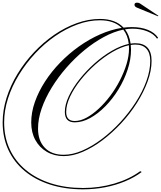

<svg xmlns="http://www.w3.org/2000/svg" viewBox="-40 -1034 1207 1439"><path d="M709 -892Q825 -892 886 -827Q918 -831 948 -831Q1018 -831 1069 -810Q1120 -789 1145 -751L1137 -744Q1114 -779 1064 -799Q1014 -819 954 -819Q927 -819 897 -814Q930 -771 939 -707Q957 -710 974 -710Q1096 -710 1096 -578Q1096 -505 1066.5 -424Q1037 -343 986 -262.5Q935 -182 868.5 -110.5Q802 -39 728.5 16.5Q655 72 580 104Q505 136 437 136Q366 136 311 104Q256 72 225 15.5Q194 -41 194 -116Q194 -192 221.5 -270Q249 -348 297.5 -423Q346 -498 411 -565Q476 -632 552 -686Q628 -740 709.5 -776Q791 -812 872 -825Q815 -882 709 -882Q625 -882 539.5 -850.5Q454 -819 373.5 -763.5Q293 -708 224 -634Q155 -560 102.5 -474.5Q50 -389 20.5 -298Q-9 -207 -9 -117Q-9 -6 33 84.5Q75 175 153.5 240Q232 305 341 340Q450 375 583 375Q704 375 816.5 342Q929 309 1011 249L1022 255Q969 295 898.5 324.5Q828 354 747.5 369.5Q667 385 583 385Q447 385 336 349.5Q225 314 145 247.5Q65 181 22.5 89Q-20 -3 -20 -117Q-20 -209 9.5 -302Q39 -395 92 -481.5Q145 -568 215 -642.5Q285 -717 366.5 -773Q448 -829 535.5 -860.5Q623 -892 709 -892ZM245 -70Q245 21 296 73.5Q347 126 437 126Q504 126 577 94.5Q650 63 723 8Q796 -47 861 -117.5Q926 -188 977 -267Q1028 -346 1057 -426Q1086 -506 1086 -578Q1086 -637 1057.5 -668.5Q1029 -700 974 -700Q958 -700 940 -697Q942 -680 942 -662Q942 -589 916.5 -512Q891 -435 848 -364.5Q805 -294 750 -238Q695 -182 636 -149.5Q577 -117 520 -117Q446 -117 446 -195Q446 -250 476 -313.5Q506 -377 556.5 -440.5Q607 -504 669.5 -559.5Q732 -615 798.5 -653.5Q865 -692 925 -705Q918 -769 884 -812Q813 -797 738 -756.5Q663 -716 591.5 -657Q520 -598 457.5 -526.5Q395 -455 347 -376.5Q299 -298 272 -220Q245 -142 245 -70ZM456 -195Q456 -127 520 -127Q562 -127 607.5 -151.5Q653 -176 699 -218.5Q745 -261 786 -315.5Q827 -370 858.5 -431.5Q890 -493 908.5 -554Q927 -615 927 -671Q927 -683 926 -695Q867 -682 802 -644Q737 -606 675.5 -551.5Q614 -497 564.5 -435Q515 -373 485.5 -310.5Q456 -248 456 -195ZM1144 -912 986 -977Q968 -985 968 -998Q968 -1014 987 -1014Q992 -1014 998.5 -1012.5Q1005 -1011 1012 -1006L1147 -916Z"/></svg>

Font: Ballet 16pt
Style: Regular
Weight: 400
Designer: Maximiliano R. Sproviero
Foundry: Omnibus-Type
Version: Version 1.100; ttfautohint (v1.8.3)